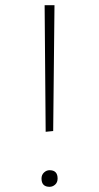

<svg xmlns="http://www.w3.org/2000/svg" viewBox="-20 -713 382 740"><path d="M156 -205 152 -693H190L185 -208ZM140 -25Q140 -39 149.5 -48Q159 -57 171 -57Q202 -57 202 -25Q202 -10 192.5 -1.5Q183 7 171 7Q140 7 140 -25Z"/></svg>

Font: Bitter ExtraLight
Style: Regular
Weight: 200
Designer: Sol Matas, and Bitter project Authors
Foundry: Sol Matas
Version: Version 2.001